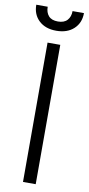

<svg xmlns="http://www.w3.org/2000/svg" viewBox="-100 -948 460 987"><g transform="rotate(10 130.0 -454.5)"><path d="M163 -727.3V0H96.6V-727.3ZM195 -909.1H254.6Q254.6 -858 220.7 -826.5Q186.8 -795.1 129.6 -795.1Q72.8 -795.1 39.2 -826.5Q5.7 -858 5.7 -909.1H65.3Q65.3 -879.3 81.1 -861.3Q96.9 -843.4 129.6 -843.4Q162.3 -843.4 178.6 -861.5Q195 -879.6 195 -909.1Z"/></g></svg>

Font: Inter Light BETA
Style: Regular
Weight: 300
Designer: Rasmus Andersson
Foundry: rsms
Version: Version 3.011;git-f93a4a705